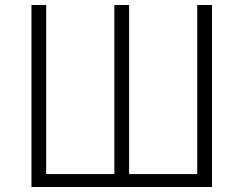

<svg xmlns="http://www.w3.org/2000/svg" viewBox="-20 -749 975 769"><path d="M106 0V-729H165V-51.8H438V-729H497.1V-51.8H770V-729H829.1V0Z"/></svg>

Font: Source Han Sans CN Light
Style: Regular
Weight: 300
Designer: Ryoko NISHIZUKA  (kana, bopomofo & ideographs); Paul D. Hunt (Latin, Greek & Cyrillic); Sandoll Communications , Soo-you
Foundry: Adobe
Version: Version 2.000;hotconv 1.0.107;makeotfexe 2.5.65593